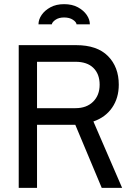

<svg xmlns="http://www.w3.org/2000/svg" viewBox="-20 -903 632 923"><path d="M70 0V-686H346Q447 -686 499 -633.5Q551 -581 551 -496Q551 -432 519 -385.5Q487 -339 429 -319L567 0H469L342 -303H158V0ZM158 -383H343Q396 -383 427.5 -414Q459 -445 459 -496Q459 -547 429 -576.5Q399 -606 343 -606H158ZM165 -786Q165 -809 180 -831Q195 -853 222.5 -868Q250 -883 288 -883Q327 -883 354.5 -868Q382 -853 397 -831Q412 -809 412 -786H348Q347 -797 330.5 -808Q314 -819 288 -819Q263 -819 247 -808Q231 -797 229 -786Z"/></svg>

Font: Archivo Narrow
Style: Regular
Weight: 400
Designer: Hector Gatti
Foundry: Omnibus-Type
Version: Version 3.002